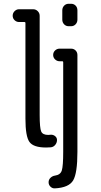

<svg xmlns="http://www.w3.org/2000/svg" viewBox="-20 -780 540 1028"><path d="M360.4 -759.8Q375 -759.8 384.8 -750Q394.5 -740.2 394.5 -724.6V-674.8Q394.5 -660.2 384.8 -649.9Q375 -639.6 360.4 -639.6H347.7Q333 -639.6 323.2 -649.9Q313.5 -660.2 313.5 -674.8V-724.6Q313.5 -739.3 323.2 -749.5Q333 -759.8 347.7 -759.8ZM274.4 160.2Q303.7 156.2 311 132.3Q318.4 108.4 318.4 33.2V-447.3Q318.4 -452.1 313.5 -452.1H298.8Q285.2 -452.1 274.9 -461.9Q264.6 -471.7 264.6 -485.8Q264.6 -500 274.9 -509.8Q285.2 -519.5 298.8 -519.5H360.4Q375 -519.5 384.8 -509.8Q394.5 -500 394.5 -485.4V33.2Q394.5 147.5 371.6 186Q348.6 224.6 274.4 228.5Q260.7 229.5 250.5 219.7Q240.2 210 240.2 195.8Q240.2 181.6 250.5 171.9Q260.7 162.1 274.4 160.2ZM82 -662.1Q68.4 -662.1 58.1 -671.9Q47.9 -681.6 47.9 -695.8Q47.9 -710 58.1 -720.2Q68.4 -730.5 82 -730.5H157.2Q171.9 -730.5 182.1 -720.2Q192.4 -710 192.4 -695.3V-165Q192.4 -93.8 200.7 -75.7Q209 -57.6 238.3 -57.6Q240.2 -57.6 244.1 -58.1Q248 -58.6 251 -58.6Q264.6 -59.6 274.9 -51.3Q285.2 -43 285.2 -30.3Q285.2 -15.6 275.4 -3.9Q265.6 7.8 251 8.8Q243.2 9.8 226.6 9.8Q159.2 9.8 137.7 -20Q116.2 -49.8 116.2 -144.5V-657.2Q116.2 -662.1 111.3 -662.1Z"/></svg>

Font: Rounded-L Mgen+ 2m regular
Style: Regular
Weight: 400
Designer: [Source Han Sans]
Ryoko NISHIZUKA  (kana & ideographs); Paul D. Hunt (Latin, Greek & Cyrillic); Wenlong ZHANG  (bopomofo
Version: Version 1.059.20150602